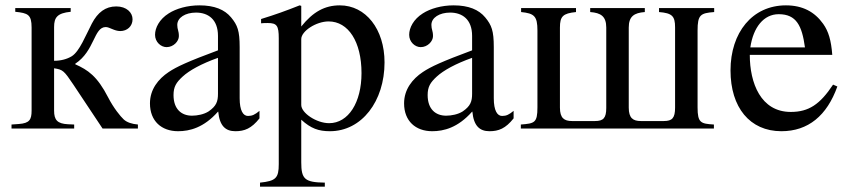

<svg xmlns="http://www.w3.org/2000/svg" viewBox="-20 -480 3176 717"><path d="M495 0V-15C472 -17 454 -23 442 -34C430 -45 404 -77 384 -116C343 -196 308 -219 261 -240V-242C334 -290 330 -379 375 -379C389 -379 407 -364 429 -364C455 -364 475 -382 475 -408C475 -433 453 -456 414 -456C374 -456 345 -434 323 -392C300 -348 277 -288 248 -270C230 -259 207 -253 182 -253V-379C182 -415 194 -431 244 -436V-450H37V-436C84 -431 98 -426 98 -377V-67C98 -33 90 -20 51 -17L23 -15V0H257V-15L234 -16C194 -18 182 -32 182 -67V-225C215 -220 219 -216 254 -164L363 0Z M949 -66C932 -52 922 -47 906 -47C888 -47 875 -67 875 -113V-304C875 -365 867 -386 843 -415C819 -444 781 -460 725 -460C680 -460 638 -448 610 -430C575 -408 559 -376 559 -350C559 -323 581 -304 602 -304C628 -304 648 -326 648 -345C648 -366 642 -369 642 -387C642 -414 672 -433 712 -433C757 -433 794 -408 794 -346V-292C681 -250 640 -231 610 -211C571 -185 540 -146 540 -94C540 -28 583 10 645 10C688 10 741 -3 794 -63H795C800 -10 822 10 859 10C893 10 919 0 949 -38ZM794 -130C794 -101 788 -84 759 -64C742 -53 717 -48 697 -48C658 -48 628 -72 628 -125C628 -156 638 -172 662 -194C687 -217 732 -242 794 -264Z M1105 -458 1099 -460C1046 -439 1010 -426 955 -409V-393C964 -394 971 -394 980 -394C1014 -394 1021 -384 1021 -337V133C1021 185 1010 196 951 202V217H1193V202C1118 201 1105 189 1105 126V-33C1141 0 1170 10 1212 10C1331 10 1416 -102 1416 -247C1416 -371 1346 -460 1249 -460C1193 -460 1149 -436 1105 -381ZM1105 -334C1105 -364 1161 -400 1207 -400C1281 -400 1330 -324 1330 -207C1330 -97 1281 -20 1209 -20C1162 -20 1105 -58 1105 -88Z M1898 -66C1881 -52 1871 -47 1855 -47C1837 -47 1824 -67 1824 -113V-304C1824 -365 1816 -386 1792 -415C1768 -444 1730 -460 1674 -460C1629 -460 1587 -448 1559 -430C1524 -408 1508 -376 1508 -350C1508 -323 1530 -304 1551 -304C1577 -304 1597 -326 1597 -345C1597 -366 1591 -369 1591 -387C1591 -414 1621 -433 1661 -433C1706 -433 1743 -408 1743 -346V-292C1630 -250 1589 -231 1559 -211C1520 -185 1489 -146 1489 -94C1489 -28 1532 10 1594 10C1637 10 1690 -3 1743 -63H1744C1749 -10 1771 10 1808 10C1842 10 1868 0 1898 -38ZM1743 -130C1743 -101 1737 -84 1708 -64C1691 -53 1666 -48 1646 -48C1607 -48 1577 -72 1577 -125C1577 -156 1587 -172 1611 -194C1636 -217 1681 -242 1743 -264Z M2647 -450H2441V-435C2490 -431 2501 -420 2501 -378V-78C2501 -39 2490 -28 2459 -28H2373C2344 -28 2328 -39 2328 -78V-377C2328 -419 2348 -432 2388 -435V-450H2184V-435C2224 -432 2244 -419 2244 -377V-77C2244 -39 2233 -28 2202 -28H2116C2087 -28 2071 -39 2071 -78V-377C2071 -419 2082 -430 2131 -435V-450H1926V-435C1975 -430 1987 -420 1987 -366V-79C1987 -21 1976 -19 1925 -15V0H2646V-15C2597 -18 2585 -21 2585 -79V-366C2585 -425 2596 -431 2647 -435Z M3091 -164C3042 -90 3000 -62 2933 -62C2821 -62 2780 -170 2780 -275H3088C3084 -329 3074 -363 3054 -391C3022 -436 2977 -460 2915 -460C2789 -460 2708 -358 2708 -217C2708 -79 2780 10 2898 10C2998 10 3068 -48 3107 -157ZM2782 -303C2793 -378 2832 -427 2888 -427C2954 -427 2975 -384 2986 -303Z"/></svg>

Font: STIX Math
Style: Regular
Weight: 400
Designer: MicroPress Inc., with final additions and corrections provided by Coen Hoffman, Elsevier (retired)
Version: Version 1.1.0